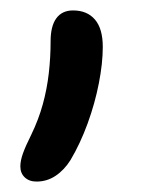

<svg xmlns="http://www.w3.org/2000/svg" viewBox="-20 -178 292 368"><path d="M50 170Q36 170 27.5 162Q19 154 19 141Q19 130 24 116Q29 102 40 80Q54 51 62 22Q70 -7 73.5 -37.5Q77 -68 77 -99Q77 -128 88 -143Q99 -158 120 -158Q147 -158 162 -140.5Q177 -123 177 -88Q177 -57 169.5 -18.5Q162 20 148 58.5Q134 97 115 129Q103 148 86.5 159Q70 170 50 170Z"/></svg>

Font: Shantell Sans
Style: Regular
Weight: 400
Designer: Stephen Nixon, Anya Danilova, Shantell Martin
Foundry: Arrow Type
Version: Version 1.008;[ac192a2d6]